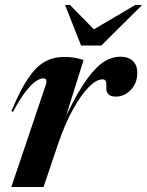

<svg xmlns="http://www.w3.org/2000/svg" viewBox="-20 -752 592 772"><path d="M164 -410.5Q168 -421.5 166 -429.2Q164 -437 154.5 -437Q143 -437 126.2 -426.8Q109.5 -416.5 86 -387.5Q62.5 -358.5 32 -302L26 -305Q60.5 -388.5 92.5 -436Q124.5 -483.5 159.2 -503.2Q194 -523 236.5 -523Q261.5 -523 278 -520.2Q294.5 -517.5 316 -511L246 -286.5Q292.5 -383 330 -434.2Q367.5 -485.5 399.8 -504.8Q432 -524 462.5 -524Q497.5 -524 514.8 -506.5Q532 -489 532 -459Q532 -417.5 506 -390.5Q480 -363.5 445 -363.5Q405.5 -363.5 407.5 -401.5Q408.5 -420.5 404.8 -426.8Q401 -433 392 -433Q367.5 -433 336.5 -401.5Q305.5 -370 273 -311.5Q240.5 -253 213 -171.5L155 0H25.5ZM551.5 -732 387.5 -569H306L241.5 -732H261.5L357.5 -634L524 -732Z"/></svg>

Font: Newsreader 72pt SemiBold
Style: Italic
Weight: 600
Italic angle: -17°
Designer: Hugues Gentile
Foundry: Production Type
Version: Version 1.003; ttfautohint (v1.8.3)